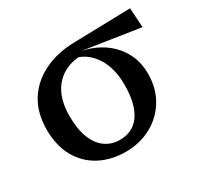

<svg xmlns="http://www.w3.org/2000/svg" viewBox="-115 -649 846 809"><g transform="rotate(-30 308.0 -244.5)"><path d="M284 13Q214 13 159 -16Q104 -45 73 -99.5Q42 -154 41 -231Q41 -316 77.5 -373.5Q114 -431 178 -462Q242 -493 323 -495L601 -502L607 -407L339 -448L323 -433Q270 -431 232 -407.5Q194 -384 173.5 -341Q153 -298 153 -236Q153 -172 170 -129Q187 -86 217.5 -64.5Q248 -43 288 -43Q328 -43 357.5 -63.5Q387 -84 403.5 -127Q420 -170 420 -236Q420 -275 411.5 -308.5Q403 -342 387 -367.5Q371 -393 349 -410.5Q327 -428 298 -436L316 -451Q359 -446 397 -428.5Q435 -411 464.5 -382.5Q494 -354 511.5 -315Q529 -276 529 -226Q529 -155 496.5 -101Q464 -47 408.5 -17Q353 13 284 13Z"/></g></svg>

Font: Source Serif 4 Medium
Style: Regular
Weight: 500
Designer: Frank Grießhammer
Foundry: Adobe Systems Incorporated
Version: Version 4.004;hotconv 1.0.116;makeotfexe 2.5.65601